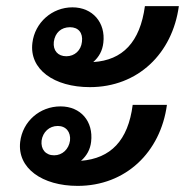

<svg xmlns="http://www.w3.org/2000/svg" viewBox="-20 -626 605 628"><path d="M274 -341C431 -341 544 -451 565 -606H454C438 -488 381 -429 285 -423C304 -440 315 -460 318 -486C326 -552 283 -602 217 -602C150 -602 94 -552 86 -486C75 -399 157 -341 274 -341ZM46 -162C36 -76 118 -18 234 -18C391 -18 505 -128 526 -283H414C399 -166 342 -108 245 -100C264 -117 275 -137 278 -162C286 -229 244 -278 178 -278C110 -278 54 -229 46 -162ZM116 -166C120 -194 141 -214 169 -214C196 -214 212 -194 209 -166C205 -138 184 -118 157 -118C129 -118 113 -138 116 -166ZM156 -489C160 -519 180 -537 209 -537C236 -537 252 -519 248 -489C245 -461 224 -442 197 -442C169 -442 153 -461 156 -489ZM243 -98C243 -98 244 -99 245 -99Z"/></svg>

Font: TPK Tissa Web SemiBold
Style: Italic
Weight: 600
Italic angle: -7°
Designer: Jacques Le Bailly, Suppakit Chalermlarp | Katatrad Co.,Ltd.
Foundry: Jacques Le Bailly, Cadson Demak Co.,Ltd.
Version: Version 5.000;Glyphs 3.1.2 (3151)